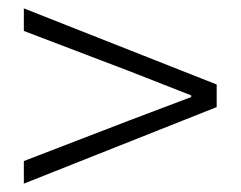

<svg xmlns="http://www.w3.org/2000/svg" viewBox="-20 -597 575 459"><path d="M37 -158V-212L289 -309L437 -365V-369L289 -427L37 -523V-577L498 -395V-341Z"/></svg>

Font: Noto Sans HK Thin Light
Style: Regular
Weight: 300
Version: Version 2.004-H2;hotconv 1.0.118;makeotfexe 2.5.65603